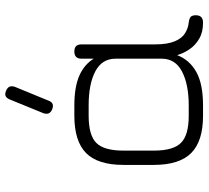

<svg xmlns="http://www.w3.org/2000/svg" viewBox="-50 -716 766 705"><g transform="rotate(-90 332.5 -363.0)"><path d="M284 -554C284 -554 284 -554 284 -554C269 -560 264.5 -571 270 -586.5C270 -586.5 270 -586.5 270 -586.5C270 -586.5 320 -709 320 -709C326.5 -725.5 337 -730 352.5 -723C352.5 -723 352.5 -723 352.5 -723C367.5 -717 372 -706 366.5 -690.5C366.5 -690.5 366.5 -690.5 366.5 -690.5C366.5 -690.5 316 -567.5 316 -567.5C310.5 -552 299.5 -547.5 284 -554ZM80 -180.5C80 -180.5 80 -180.5 80 -180.5C80 -180.5 80 -292.5 80 -292.5C80 -355 94.5 -400.5 123.5 -429.5C152.5 -458 198 -472.5 260.5 -472.5C260.5 -472.5 260.5 -472.5 260.5 -472.5C260.5 -472.5 298.5 -472.5 298.5 -472.5C343 -472.5 379.5 -466.5 407 -454.5C434.5 -442.5 455.5 -425 470 -401.5C470 -401.5 470 -401.5 470 -401.5C470 -401.5 470 -446.5 470 -446.5C470 -464 479 -472.5 496.5 -472.5C496.5 -472.5 496.5 -472.5 496.5 -472.5C514 -472.5 522.5 -464 522.5 -446.5C522.5 -446.5 522.5 -446.5 522.5 -446.5C522.5 -446.5 522.5 -176.5 522.5 -176.5C522.5 -145 526.5 -121 534 -103.5C541.5 -86 551 -73.5 563.5 -66C575.5 -58.5 588.5 -54 602.5 -52.5C602.5 -52.5 602.5 -52.5 602.5 -52.5C612 -51.5 619 -49 623.5 -45.5C627.5 -41.5 629.5 -35 629.5 -26.5C629.5 -26.5 629.5 -26.5 629.5 -26.5C629.5 -9 620.5 0 602.5 0C602.5 0 602.5 0 602.5 0C579 0 559.5 -4.5 543.5 -14C527 -23.5 514 -35.5 504.5 -50C494.5 -64.5 487.5 -79.5 483 -95C483 -95 483 -95 483 -95C471.5 -64.5 450.5 -41 421 -24.5C391 -8 350 0 298.5 0C298.5 0 298.5 0 298.5 0C298.5 0 260.5 0 260.5 0C198 0 152.5 -14.5 123.5 -43.5C94.5 -72.5 80 -118 80 -180.5ZM132.5 -292.5C132.5 -292.5 132.5 -180.5 132.5 -180.5C132.5 -133 142 -99.5 161 -81C179.5 -62 213 -52.5 260.5 -52.5C260.5 -52.5 260.5 -52.5 260.5 -52.5C260.5 -52.5 298.5 -52.5 298.5 -52.5C350.5 -52.5 392 -61 423.5 -77.5C454.5 -94 470 -118.5 470 -152C470 -152 470 -152 470 -152C470 -152 470 -321 470 -321C470 -354.5 454.5 -379 423.5 -395.5C392 -412 350.5 -420 298.5 -420C298.5 -420 298.5 -420 298.5 -420C298.5 -420 260.5 -420 260.5 -420C213 -420 179.5 -410.5 161 -392C142 -373.5 132.5 -340 132.5 -292.5C132.5 -292.5 132.5 -292.5 132.5 -292.5Z"/></g></svg>

Font: Jura-Fortis-Regular
Style: Regular
Weight: 500
Designer: Daniel Johnson, Alexei Vanyashin, Mirko Velimirovic
Foundry: Daniel Johnson
Version: ""